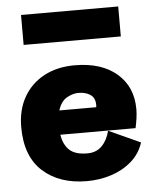

<svg xmlns="http://www.w3.org/2000/svg" viewBox="-54 -803 707 862"><g transform="rotate(-5 299.5 -372.5)"><path d="M560 -140Q544 -90 505 -56Q466 -22 413.5 -5Q361 12 304 12Q180 12 105 -55.5Q30 -123 30 -255Q30 -333 63 -390.5Q96 -448 155 -479.5Q214 -511 293 -511Q413 -511 482.5 -451.5Q552 -392 552 -291Q552 -271 549 -250Q546 -229 541 -206H202Q209 -161 235 -136.5Q261 -112 316 -112Q357 -112 382 -138Q407 -164 417 -205ZM298 -386Q274 -386 247 -371Q220 -356 207 -315H373Q374 -317 374 -320.5Q374 -324 374 -326Q374 -357 353 -371.5Q332 -386 298 -386ZM73 -622V-757H511V-622Z"/></g></svg>

Font: Panamera Black
Style: Regular
Weight: 900
Designer: Bastien Sozeau
Foundry: NBR — Bastien Sozeau
Version: Version 3.002; ttfautohint (v1.8.4.7-5d5b);gftools[0.9.33]